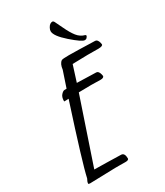

<svg xmlns="http://www.w3.org/2000/svg" viewBox="-187 -805 771 898"><g transform="rotate(-30 199.0 -356.0)"><path d="M251 -728Q255.4 -727.5 258.8 -721.7Q262.2 -715.8 279.1 -679.7Q295.9 -643.6 312.3 -623Q328.6 -602.5 353 -596.2L353.5 -595.7Q356.4 -594.2 356.4 -591.3Q356.4 -588.4 351.6 -582.5Q347.7 -576.7 338.9 -576.7Q324.2 -576.7 272.7 -621.8Q221.2 -667 221.2 -692.4Q221.2 -700.7 226.1 -709.5Q235.8 -728 251 -728ZM163.6 11.7 24.9 15.6Q17.1 15.1 16.6 12.2Q17.1 2 24.9 -11.2Q40 -82 136.2 -377.4Q117.7 -376.5 112.8 -376.5Q111.8 -377.4 111.8 -378.9Q111.8 -400.4 122.1 -411.4Q132.3 -422.4 139.4 -422.6Q146.5 -422.9 151.4 -422.9L180.2 -508.8Q183.6 -539.1 199.2 -549.8Q204.6 -553.2 238.8 -553.2Q272.9 -553.2 379.4 -549.8Q391.6 -549.3 397 -528.8Q398.4 -523.9 398.4 -520Q398.4 -510.7 374 -510.3Q362.8 -510.3 351.1 -510.5Q339.4 -510.7 315.4 -510.7Q291.5 -510.7 233.9 -508.8L206.5 -422.4Q255.9 -421.4 310.1 -419.4Q322.3 -418.9 327.6 -397.5Q329.1 -392.1 329.1 -388.7Q327.1 -379.4 310.1 -379.4L259.3 -380.4Q229 -380.4 192.4 -379.4L74.7 -30.8Q102.5 -30.3 137.2 -29.8Q171.9 -29.3 217.8 -27.8Q236.8 -27.3 236.8 3.4Q235.8 12.2 218 12Q200.2 11.7 185.5 11.7Z"/></g></svg>

Font: Kristi
Style: Regular
Weight: 400
Italic angle: -15°
Version: Version 1.004